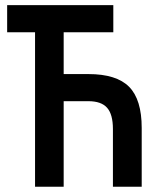

<svg xmlns="http://www.w3.org/2000/svg" viewBox="-20 -713 626 733"><path d="M411.1 0V-220.2Q411.1 -276.4 388.9 -301.5Q366.7 -326.7 317.4 -326.7H214.4V-430.2H317.4Q424.8 -430.2 472.9 -381.6Q521 -333 521 -224.6V0ZM113.8 0V-693.4H223.1V0ZM7.3 -589.8V-693.4H412.6V-589.8Z"/></svg>

Font: Cascadia Mono Medium
Style: Regular
Weight: 500
Monospace: yes
Designer: Aaron Bell
Foundry: Saja Typeworks
Version: Version 2407.024